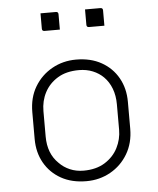

<svg xmlns="http://www.w3.org/2000/svg" viewBox="-54 -802 708 859"><g transform="rotate(-5 300.0 -373.0)"><path d="M300 -536Q366 -536 414 -509Q462 -482 488.5 -435Q515 -388 515 -328V-207Q515 -143 486 -94Q457 -45 408 -17.5Q359 10 300 10Q234 10 186 -17Q138 -44 111.5 -91Q85 -138 85 -198V-319Q85 -384 114 -432.5Q143 -481 192 -508.5Q241 -536 300 -536ZM309 -488Q252 -488 213.5 -464.5Q175 -441 155 -403Q135 -365 135 -319V-205Q135 -128 182 -83Q202 -62 230 -50Q258 -38 291 -38Q348 -38 387 -62.5Q426 -87 445.5 -125.5Q465 -164 465 -207V-321Q465 -360 453 -391.5Q441 -423 419 -445Q399 -465 371 -476.5Q343 -488 309 -488ZM160 -756H229Q240 -756 240 -745V-676H171Q160 -676 160 -687ZM360 -756H429Q440 -756 440 -745V-676H371Q360 -676 360 -687Z"/></g></svg>

Font: Recursive Mn Lnr St Lt
Style: Regular
Weight: 300
Monospace: yes
Version: Version 1.079;hotconv 1.0.112;makeotfexe 2.5.65598; ttfautoh